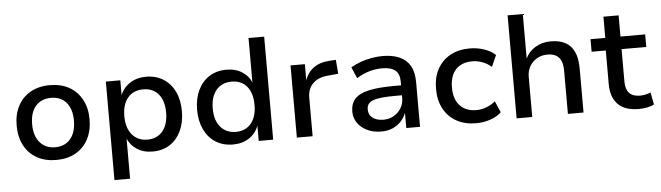

<svg xmlns="http://www.w3.org/2000/svg" viewBox="-52 -917 4507 1309"><g transform="rotate(-5 2201.5 -262.5)"><path d="M302 9Q225 9 169 -22.5Q113 -54 82.5 -112Q52 -170 52 -248Q52 -325 82.5 -382.5Q113 -440 169 -471.5Q225 -503 301 -503Q378 -503 433.5 -471.5Q489 -440 520 -382.5Q551 -325 551 -248Q551 -170 520.5 -112Q490 -54 434 -22.5Q378 9 302 9ZM301 -78Q368 -78 406 -123Q444 -168 444 -248Q444 -328 406 -372Q368 -416 302 -416Q235 -416 196.5 -372Q158 -328 158 -248Q158 -168 197 -123Q236 -78 301 -78Z M684 180V-494H783V-388H781Q802 -442 849 -472.5Q896 -503 959 -503Q1027 -503 1077.5 -471Q1128 -439 1155.5 -382Q1183 -325 1183 -247Q1183 -171 1155.5 -113Q1128 -55 1078.5 -23Q1029 9 960 9Q898 9 853 -20.5Q808 -50 788 -100H791V180ZM932 -75Q999 -75 1037 -121Q1075 -167 1075 -248Q1075 -329 1037 -374Q999 -419 933 -419Q866 -419 827.5 -374Q789 -329 789 -248Q789 -167 828 -121Q867 -75 932 -75Z M1511 9Q1443 9 1392.5 -23Q1342 -55 1314.5 -113Q1287 -171 1287 -247Q1287 -324 1314.5 -381.5Q1342 -439 1392 -471Q1442 -503 1510 -503Q1573 -503 1618 -473.5Q1663 -444 1682 -394H1679V-705H1786V0H1687V-107H1688Q1668 -52 1621.5 -21.5Q1575 9 1511 9ZM1538 -75Q1604 -75 1642 -120.5Q1680 -166 1680 -247Q1680 -329 1642 -374Q1604 -419 1538 -419Q1472 -419 1433 -374Q1394 -329 1394 -247Q1394 -166 1433 -120.5Q1472 -75 1538 -75Z M1948 0V-494H2046V-377H2044Q2061 -433 2104 -465.5Q2147 -498 2213 -502L2259 -505L2267 -409L2192 -402Q2127 -396 2091.5 -359.5Q2056 -323 2056 -265V0Z M2525 9Q2472 9 2430 -11Q2388 -31 2364 -65.5Q2340 -100 2340 -143Q2340 -198 2370.5 -231Q2401 -264 2467 -278.5Q2533 -293 2638 -293H2703V-225H2643Q2589 -225 2552 -221.5Q2515 -218 2491.5 -209.5Q2468 -201 2457 -186.5Q2446 -172 2446 -149Q2446 -111 2474 -90.5Q2502 -70 2548 -70Q2587 -70 2618 -88Q2649 -106 2668 -136.5Q2687 -167 2687 -204V-317Q2687 -372 2657.5 -396Q2628 -420 2568 -420Q2525 -420 2482 -408Q2439 -396 2393 -368L2360 -445Q2391 -463 2427 -476Q2463 -489 2502 -496Q2541 -503 2579 -503Q2646 -503 2693.5 -482Q2741 -461 2766 -418Q2791 -375 2791 -305V0H2697V-107H2698Q2686 -73 2662 -47Q2638 -21 2604 -6Q2570 9 2525 9Z M3175 9Q3098 9 3041 -22.5Q2984 -54 2953 -112Q2922 -170 2922 -248Q2922 -327 2953.5 -384Q2985 -441 3041.5 -472Q3098 -503 3175 -503Q3226 -503 3273 -487Q3320 -471 3350 -443L3315 -364Q3287 -389 3252.5 -401.5Q3218 -414 3185 -414Q3112 -414 3071.5 -371Q3031 -328 3031 -247Q3031 -168 3071.5 -124Q3112 -80 3185 -80Q3218 -80 3252 -92.5Q3286 -105 3314 -129L3348 -51Q3319 -23 3272.5 -7Q3226 9 3175 9Z M3452 0V-705H3556V-392H3552Q3575 -445 3622 -474Q3669 -503 3729 -503Q3789 -503 3829.5 -481Q3870 -459 3890 -414Q3910 -369 3910 -300V0H3803V-295Q3803 -334 3792.5 -360.5Q3782 -387 3759 -401Q3736 -415 3699 -415Q3658 -415 3626.5 -396.5Q3595 -378 3577 -346.5Q3559 -315 3559 -275V0Z M4288 9Q4193 9 4145.5 -39.5Q4098 -88 4098 -179V-408H4001V-494H4102V-639H4206V-494H4375V-408H4206V-186Q4206 -134 4230 -107.5Q4254 -81 4304 -81Q4323 -81 4341 -85Q4359 -89 4377 -96L4393 -13Q4373 -2 4344.5 3.5Q4316 9 4288 9Z"/></g></svg>

Font: Nunito Sans 9pt SemiBold
Style: Regular
Weight: 600
Version: Version 3.101;gftools[0.9.27]